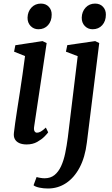

<svg xmlns="http://www.w3.org/2000/svg" viewBox="-20 -795 626 1070"><path d="M128.5 10Q105 10 88.2 2.8Q71.5 -4.5 63.2 -18.8Q55 -33 57.5 -54.5Q59.5 -75 64.5 -109.2Q69.5 -143.5 76.2 -187.5Q83 -231.5 90.8 -281Q98.5 -330.5 105.8 -382Q113 -433.5 119.5 -482.5L58.5 -507L65.5 -543L217 -566L240 -555L170.5 -91Q167.5 -73 172.2 -64.2Q177 -55.5 186 -55.5Q196 -55.5 207.2 -61.8Q218.5 -68 235.5 -84L248.5 -57.5Q243.5 -50 227.8 -34Q212 -18 187 -4Q162 10 128.5 10ZM194 -632Q168 -632 150.5 -650.2Q133 -668.5 133.5 -697Q134.5 -730.5 155.2 -752.8Q176 -775 208 -775Q235.5 -775 252 -757.2Q268.5 -739.5 268 -713Q268 -677.5 247.8 -654.8Q227.5 -632 194 -632ZM464 0Q454 81.5 423.8 138.5Q393.5 195.5 348.2 225.5Q303 255.5 247 255.5Q221.5 255.5 198.8 250.5Q176 245.5 167 237.5L184 191.5Q191 194 204.2 196.2Q217.5 198.5 228.5 198.5Q261.5 198.5 283.8 180.5Q306 162.5 320.5 131Q335 99.5 343.5 58.2Q352 17 358 -29L413 -482L347.5 -507L355 -543.5L510.5 -566L533 -555ZM496 -632Q470 -632 452.5 -650.2Q435 -668.5 435.5 -697Q436.5 -730.5 457.2 -752.8Q478 -775 510 -775Q537.5 -775 554 -757.2Q570.5 -739.5 570 -713Q570 -677.5 549.8 -654.8Q529.5 -632 496 -632Z"/></svg>

Font: Merriweather 20pt Medium
Style: Italic
Weight: 500
Italic angle: -7.8°
Version: Version 2.101